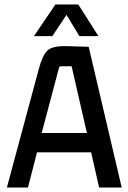

<svg xmlns="http://www.w3.org/2000/svg" viewBox="-20 -846 578 866"><path d="M333 -826 424 -683H338L280 -779L216 -683H133L230 -826ZM529 0H427L391 -159H147L106 0H11L155 -535Q172 -598 194.5 -618.5Q217 -639 276 -638L380 -635ZM245 -536 168 -246H372L303 -547H256Q246 -547 245 -536Z"/></svg>

Font: Gemunu Libre SemiBold
Style: Regular
Weight: 600
Designer: Puspanada Ekanayake, Sola Matas, Pathum Egodawatta, Kosala Senevirathne
Foundry: mooniak
Version: Version 1.100